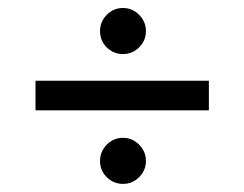

<svg xmlns="http://www.w3.org/2000/svg" viewBox="-20 -493 608 478"><path d="M229 -415.5Q229 -439 245.8 -456.1Q262.7 -473.1 286.1 -473.1Q309.6 -473.1 326.4 -456.1Q343.3 -439 343.3 -415.5Q343.3 -392.1 326.4 -375.2Q309.6 -358.4 286.1 -358.4Q262.7 -358.4 245.8 -375Q229 -391.6 229 -415.5ZM68.4 -218.3V-292H500V-218.3ZM229 -92.3Q229 -115.7 245.8 -132.8Q262.7 -149.9 286.1 -149.9Q309.6 -149.9 326.4 -132.8Q343.3 -115.7 343.3 -92.3Q343.3 -68.8 326.4 -52Q309.6 -35.2 286.1 -35.2Q262.7 -35.2 245.8 -51.8Q229 -68.4 229 -92.3Z"/></svg>

Font: Vazirmatn UI NL
Style: Regular
Weight: 400
Designer: Saber Rastikerdar
Foundry: Saber Rastikerdar
Version: Version 33.003